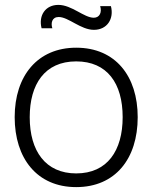

<svg xmlns="http://www.w3.org/2000/svg" viewBox="-20 -750 623 785"><path d="M291.5 15C451 15 543 -100.5 543 -271C543 -438 452.5 -555 291.5 -555C134 -555 40 -440.5 40 -271C40 -103 131 15 291.5 15ZM101.5 -271C101.5 -405 162.5 -499 291.5 -499C418 -499 481.5 -409.5 481.5 -271C481.5 -134.5 419 -41 291.5 -41C166.5 -41 101.5 -132 101.5 -271ZM150 -634.5H194C187 -655.5 192.5 -680.5 220 -680.5C260 -680.5 310 -628 364 -628C418 -628 447 -673 433.5 -725H389.5C397.5 -700 387.5 -677.5 363.5 -677.5C323.5 -677.5 273.5 -730 218.5 -730C166.5 -730 136.5 -687.5 150 -634.5Z"/></svg>

Font: Eudonet Light
Style: Regular
Weight: 300
Designer: Mikhail Sharanda
Foundry: Mikhail Sharanda
Version: Version 4.503;Glyphs 3.1.2 (3151)